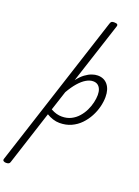

<svg xmlns="http://www.w3.org/2000/svg" viewBox="-387 -1142 1294 1783"><g transform="rotate(20 259.5 -250.0)"><path d="M-84 535Q-99 535 -109 528Q-119 521 -114 506L377 -1009Q382 -1025 390 -1030Q398 -1035 415 -1035Q439 -1035 446.5 -1027.5Q454 -1020 448 -1004L253 -405Q287 -449 320.5 -473.5Q354 -498 384.5 -508.5Q415 -519 441 -519Q504 -519 540 -475Q576 -431 576 -355Q576 -310 563.5 -259Q551 -208 525 -159Q499 -110 460.5 -70Q422 -30 370.5 -6.5Q319 17 255 17Q223 17 190 6.5Q157 -4 128 -22L-45 513Q-48 524 -57 529.5Q-66 535 -84 535ZM146 -77Q177 -60 203 -53Q229 -46 255 -46Q306 -46 346 -66Q386 -86 415.5 -119.5Q445 -153 464 -192.5Q483 -232 492.5 -273Q502 -314 502 -348Q502 -381 492.5 -404.5Q483 -428 465 -441Q447 -454 419 -454Q387 -454 351.5 -433.5Q316 -413 280 -372Q244 -331 209 -270Z"/></g></svg>

Font: Playwrite CO Light
Style: Regular
Weight: 300
Version: Version 1.002